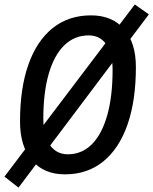

<svg xmlns="http://www.w3.org/2000/svg" viewBox="-41 -772 687 861"><path d="M42 69.3 -21 20 563.5 -752 626.5 -707.5ZM250.5 9.8Q155.3 9.8 102.1 -53Q48.8 -115.7 48.8 -227.5Q48.8 -377 86.7 -483.4Q124.5 -589.8 195.8 -646.5Q267.1 -703.1 367.2 -703.1Q461.9 -703.1 515.1 -641.8Q568.4 -580.6 568.4 -471.2Q568.4 -320.3 530.5 -212.6Q492.7 -105 421.6 -47.6Q350.6 9.8 250.5 9.8ZM263.2 -80.1Q326.2 -80.1 371.1 -125.2Q416 -170.4 439.9 -255.1Q463.9 -339.8 463.9 -459Q463.9 -531.7 435.8 -572.5Q407.7 -613.3 356.9 -613.3Q293 -613.3 247.3 -568.8Q201.7 -524.4 177.5 -440.9Q153.3 -357.4 153.3 -239.7Q153.3 -164.6 182.4 -122.3Q211.4 -80.1 263.2 -80.1Z"/></svg>

Font: Cascadia Mono NF
Style: Italic
Weight: 400
Italic angle: -10°
Monospace: yes
Designer: Aaron Bell
Foundry: Saja Typeworks
Version: Version 2404.023